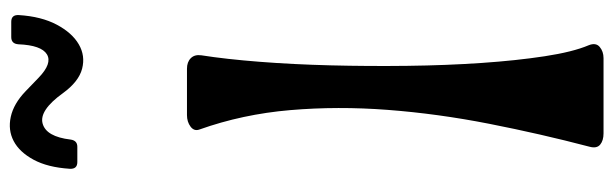

<svg xmlns="http://www.w3.org/2000/svg" viewBox="-460 -820 1280 401"><g transform="rotate(-90 180.5 -620.0)"><path d="M74 -29Q101 -132 122 -239Q143 -346 151 -450.5Q159 -555 150.5 -654.5Q142 -754 110 -844Q106 -855 116 -862.5Q126 -870 140 -870H237Q251 -870 259 -862Q267 -854 265 -840Q257 -789 251.5 -719Q246 -649 244 -570Q242 -491 243 -409.5Q244 -328 249 -255Q254 -182 263 -123Q272 -64 286 -31Q292 -16 282.5 -8Q273 0 259 0H102Q87 0 78.5 -7Q70 -14 74 -29ZM186 -1129Q150 -1179 122.5 -1171.5Q95 -1164 89 -1113Q87 -1099 74 -1099H42Q27 -1099 28 -1115Q31 -1161 47 -1190.5Q63 -1220 86 -1232Q109 -1244 136.5 -1238Q164 -1232 190 -1207L218 -1180Q248 -1151 267 -1162.5Q286 -1174 288 -1222Q289 -1237 303 -1237H335Q350 -1237 349 -1221Q346 -1174 329 -1142Q312 -1110 288 -1096Q264 -1082 237 -1089Q210 -1096 186 -1129Z"/></g></svg>

Font: OpenDyslexic 3
Style: Regular
Weight: 400
Designer: Abelardo Gonzalez
Version: Version 1.000;PS 001.001;hotconv 1.0.56